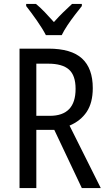

<svg xmlns="http://www.w3.org/2000/svg" viewBox="-20 -1014 549 983"><path d="M228 -765Q345 -765 400 -714.5Q455 -664 455 -563Q455 -488 424 -441.5Q393 -395 336 -371L496 -51H399L258 -349H166V-51H80V-765ZM227 -688H166V-421H235Q367 -421 367 -559Q367 -628 333 -658Q299 -688 227 -688ZM215 -834Q198 -867 169 -908.5Q140 -950 114 -983V-994H164Q185 -977 209 -952Q233 -927 256 -901Q282 -930 302.5 -950Q323 -970 349 -994H399V-983Q383 -963 363 -937Q343 -911 325 -884Q307 -857 296 -834Z"/></svg>

Font: Noto Sans Tamil UI Condensed
Style: Regular
Weight: 400
Width: 3
Designer: Jelle Bosma - Monotype Design Team
Foundry: Monotype Imaging Inc.
Version: Version 2.004; ttfautohint (v1.8.4.7-5d5b)